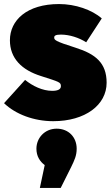

<svg xmlns="http://www.w3.org/2000/svg" viewBox="-32 -577 551 949"><path d="M260 -557C101 -557 17 -477 17 -378C17 -289 75 -231 171 -201C261 -172 269 -171 269 -151C269 -135 253 -128 226 -128C178 -128 129 -152 92 -182L-12 -67C45 -12 136 22 231 22C389 22 495 -58 495 -168C495 -266 440 -310 342 -341C237 -374 236 -380 236 -392C236 -400 242 -406 269 -406C311 -406 358 -391 394 -368L471 -486C422 -529 340 -557 260 -557ZM248 59C189 59 148 105 148 158C148 195 165 221 189 239L165 352H268L320 248C336 215 347 192 347 158C347 101 307 59 248 59Z"/></svg>

Font: Fira Sans Ultra
Style: Regular
Weight: 950
Designer: Carrois Corporate & Edenspiekermann AG
Foundry: Carrois Corporate GbR & Edenspiekermann AG
Version: Version 4.203;PS 004.203;hotconv 1.0.88;makeotf.lib2.5.64775